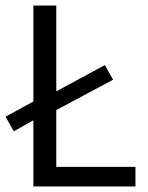

<svg xmlns="http://www.w3.org/2000/svg" viewBox="-26 -676 535 696"><path d="M24 -200 -6 -253 95 -308V-656H178V-345L354 -440L384 -387L178 -277V-71H465V0H95V-240Z"/></svg>

Font: Giro Regular
Style: Regular
Weight: 400
Designer: Paul D. Hunt
Foundry: Adobe Systems Incorporated
Version: Version 1.000;PS 1.0;hotconv 1.0.88;makeotf.lib2.5.647800